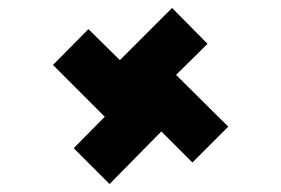

<svg xmlns="http://www.w3.org/2000/svg" viewBox="-20 -499 706 482"><path d="M255 -37 165 -127 243 -206 113 -336 202 -426 281 -348 412 -479 501 -389 422 -311 553 -181 463 -91 385 -169Z"/></svg>

Font: Archivo SemiExpanded
Style: Regular
Weight: 400
Width: 6
Designer: Hector Gatti
Foundry: Omnibus-Type
Version: Version 2.001